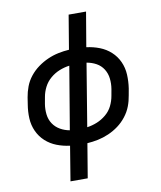

<svg xmlns="http://www.w3.org/2000/svg" viewBox="-99 -814 919 1097"><g transform="rotate(-10 360.0 -265.0)"><path d="M220 205H320L353 7Q384 5 415.5 -1.5Q447 -8 478 -21.5Q509 -35 536 -55Q563 -75 584 -102Q605 -129 616.5 -159Q628 -189 633 -221L640 -260Q646 -300 644 -340Q642 -380 626 -415Q610 -450 582 -475.5Q554 -501 518 -515Q482 -529 442 -534L476 -735H375L342 -537Q311 -535 279.5 -528.5Q248 -522 217.5 -508.5Q187 -495 159.5 -475Q132 -455 111 -428.5Q90 -402 78.5 -371.5Q67 -341 62 -310L56 -271Q49 -230 51 -190Q53 -150 69 -115Q85 -80 113 -54.5Q141 -29 177 -15Q213 -1 253 4ZM267 -83Q238 -88 212.5 -102.5Q187 -117 171 -141Q155 -165 151.5 -195.5Q148 -226 153 -256L160 -295Q165 -324 179 -351.5Q193 -379 217 -399.5Q241 -420 269.5 -431.5Q298 -443 328 -447ZM368 -83 428 -447Q458 -442 483.5 -428Q509 -414 524.5 -389.5Q540 -365 543.5 -335Q547 -305 542 -274L535 -235Q530 -206 516.5 -178.5Q503 -151 478.5 -130.5Q454 -110 425.5 -98.5Q397 -87 368 -83Z"/></g></svg>

Font: Iosevka Sparkle Medium
Style: Italic
Weight: 500
Italic angle: -9°
Designer: Belleve Invis
Foundry: Belleve Invis
Version: Version 4.5.0; ttfautohint (v1.8.3)